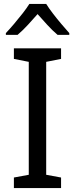

<svg xmlns="http://www.w3.org/2000/svg" viewBox="-20 -961 382 981"><path d="M292 0H51V-54L127 -68V-645L51 -660V-714H292V-660L216 -645V-68L292 -54ZM216 -941Q229 -920 250 -892.5Q271 -865 293.5 -838.5Q316 -812 334 -792V-783H274Q247 -806 221 -834.5Q195 -863 172 -889Q149 -863 123.5 -835Q98 -807 70 -783H10V-792Q29 -812 51.5 -838.5Q74 -865 95.5 -892.5Q117 -920 130 -941Z"/></svg>

Font: Noto Sans Hebrew Thin
Style: Regular
Weight: 400
Version: Version 3.001